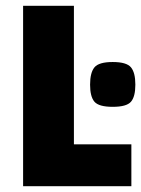

<svg xmlns="http://www.w3.org/2000/svg" viewBox="-20 -645 489 665"><path d="M60 0V-625H236V-145H435V0ZM292 -351.8Q292 -393.4 307.2 -411.8Q322.4 -430.2 370.4 -430.2Q418.4 -430.2 433.6 -411.8Q448.8 -393.4 448.8 -351.8Q448.8 -310.2 433.6 -292.6Q418.4 -275 370.4 -275Q322.4 -275 307.2 -292.6Q292 -310.2 292 -351.8Z"/></svg>

Font: Changa
Style: Bold
Weight: 700
Designer: Eduardo Rodriguez Tunni
Foundry: Eduardo Rodriguez Tunni
Version: Version 3.002; ttfautohint (v1.8.2)